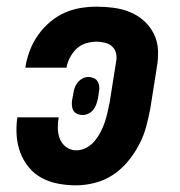

<svg xmlns="http://www.w3.org/2000/svg" viewBox="-20 -548 540 576"><path d="M208 8Q181 8 154.5 3Q128 -2 105.5 -14Q83 -26 66.5 -46Q50 -66 41 -90Q32 -114 30 -141Q28 -168 32 -196H156Q153 -179 153.5 -162Q154 -145 160 -130.5Q166 -116 179 -106.5Q192 -97 209 -97Q224 -97 238.5 -104.5Q253 -112 263.5 -124.5Q274 -137 281.5 -151.5Q289 -166 294 -180.5Q299 -195 302.5 -210.5Q306 -226 309 -241L328 -361Q331 -374 328.5 -386.5Q326 -399 317.5 -407.5Q309 -416 296 -419.5Q283 -423 270 -423Q255 -423 239 -418.5Q223 -414 211 -403Q199 -392 191 -377.5Q183 -363 180 -348V-345H56L57 -351Q61 -375 70.5 -399Q80 -423 95 -444Q110 -465 130 -482Q150 -499 173.5 -509.5Q197 -520 221.5 -524Q246 -528 270 -528Q296 -528 322 -524.5Q348 -521 371.5 -511Q395 -501 413 -484.5Q431 -468 442 -445.5Q453 -423 454 -396.5Q455 -370 450 -343L431 -223Q426 -196 418.5 -168Q411 -140 397 -113.5Q383 -87 363.5 -63.5Q344 -40 319 -23.5Q294 -7 265 0.5Q236 8 208 8ZM228 -203Q220 -203 212.5 -206Q205 -209 201 -215Q197 -221 196 -229Q195 -237 196 -246L200 -267Q201 -276 204 -284.5Q207 -293 213 -300.5Q219 -308 227.5 -312.5Q236 -317 245 -317Q253 -317 260.5 -314Q268 -311 272 -305Q276 -299 277.5 -291Q279 -283 277 -274L274 -253Q272 -244 269 -235.5Q266 -227 260.5 -219.5Q255 -212 246 -207.5Q237 -203 228 -203Z"/></svg>

Font: Iosevka Curly Extrabold
Style: Italic
Weight: 800
Italic angle: -9°
Monospace: yes
Designer: Belleve Invis
Foundry: Belleve Invis
Version: Version 22.1.2; ttfautohint (v1.8.4)